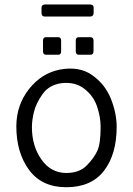

<svg xmlns="http://www.w3.org/2000/svg" viewBox="-20 -802 579 838"><path d="M268.7 15.2Q162.2 15 106.5 -60.9Q50.8 -136.8 51.3 -252.7Q52.2 -344.3 106.5 -413.2Q160.8 -482.2 240.8 -498.2Q326.2 -514 382.4 -474.1Q438.7 -434.2 463.9 -371.2Q489.2 -308.3 489.2 -247.7Q489 -128.2 433.8 -56.5Q378.5 15.2 268.7 15.2ZM268.7 -47Q326.3 -47 358.5 -79.8Q390.7 -112.5 404.9 -144Q419.2 -175.5 419.2 -248Q419.2 -291 403.7 -337.1Q388.2 -383.2 348.2 -414.4Q308.3 -445.7 248.7 -439Q194 -431.5 165.6 -391.1Q137.2 -350.7 128.2 -313.7Q119.3 -276.7 119.3 -247Q119.3 -165.5 160.2 -106.7Q201 -47.8 268.7 -47ZM310.7 -578V-625.5Q310.8 -639.7 323.8 -639.7H374.2Q388.3 -639.8 388.2 -624.5V-578.8Q388.2 -563 375.2 -563H323.8Q310.7 -563 310.7 -578ZM167.7 -578.2V-624.7Q167.7 -639.7 180.5 -639.7H234.2Q246.8 -639.7 246.8 -624.5V-578.2Q246.8 -563 234.2 -563H181.5Q167.7 -563 167.7 -578.2ZM161.2 -746.2V-767.5Q161.2 -782.5 177.3 -782.5H371.8Q388.7 -782.5 388.7 -769V-746.3Q388.7 -729.7 372.5 -729.7H176.5Q161.2 -729.7 161.2 -746.2Z"/></svg>

Font: Vivano Light
Style: Regular
Weight: 300
Designer: Joe Prince, Josias Burgherr
Version: Version 2.064;September 19, 2022;FontCreator 14.0.0.2877 64-